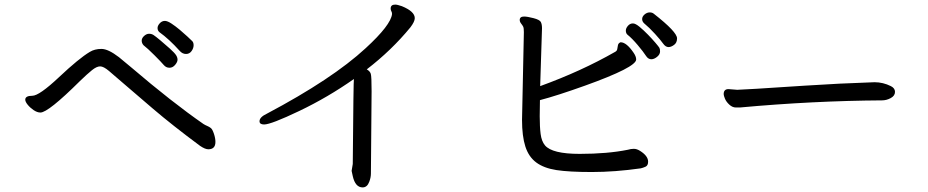

<svg xmlns="http://www.w3.org/2000/svg" viewBox="-20 -751 4040 836"><path d="M887 -101Q873 -101 851 -116Q731 -205 645 -278.5Q559 -352 518.5 -387Q478 -422 454.5 -442Q431 -462 416 -462Q401 -462 380.5 -445.5Q360 -429 328 -398Q190 -261 156 -261Q142 -261 126.5 -271.5Q111 -282 100.5 -295Q90 -308 90 -317Q90 -334 120.5 -334Q151 -334 237.5 -415.5Q324 -497 371 -525Q392 -538 422 -538Q451 -538 498 -502L551 -458Q729 -306 866 -211Q874 -206 882.5 -202.5Q891 -199 898 -193.5Q905 -188 911.5 -168.5Q918 -149 918 -133Q918 -101 887 -101ZM718 -456Q703 -456 693 -468Q683 -480 652.5 -510.5Q622 -541 605 -554Q597 -563 597 -574Q597 -585 607.5 -594.5Q618 -604 629 -604Q640 -604 648.5 -598.5Q657 -593 678 -575.5Q699 -558 719.5 -539.5Q740 -521 746.5 -511Q753 -501 753 -491Q753 -481 742.5 -468.5Q732 -456 718 -456ZM790 -516Q774 -516 762 -530Q716 -581 674 -611Q666 -618 666 -629Q666 -639 675.5 -649.5Q685 -660 698 -660Q709 -660 726.5 -648.5Q744 -637 762.5 -621.5Q781 -606 796 -592Q811 -578 817 -572Q823 -566 823 -554Q823 -541 814 -528.5Q805 -516 790 -516Z M1559 65Q1527 65 1516 16L1511 -7L1516 -37Q1519 -407 1521 -407Q1407 -327 1283.5 -268Q1160 -209 1130 -209Q1110 -209 1110 -223Q1110 -241 1142 -256Q1427 -407 1572 -541Q1682 -642 1687 -690Q1687 -697 1684 -702Q1681 -707 1681 -714Q1681 -731 1701 -731Q1710 -731 1730 -724Q1786 -701 1786 -672Q1786 -657 1767 -632Q1685 -532 1577 -449Q1591 -441 1594.5 -429.5Q1598 -418 1598 -354L1595 4Q1595 22 1588 40Q1579 65 1559 65Z M2816 -493Q2803 -493 2794 -506Q2781 -526 2756.5 -555Q2732 -584 2712 -600Q2705 -606 2705 -618Q2705 -628 2714 -638.5Q2723 -649 2736 -649Q2747 -649 2765 -634Q2783 -619 2801.5 -600Q2820 -581 2834 -564.5Q2848 -548 2851 -543Q2854 -538 2854 -527Q2854 -514 2841 -503.5Q2828 -493 2816 -493ZM2253 -229 2261 -611Q2261 -629 2258 -635Q2255 -641 2249 -648.5Q2243 -656 2243 -664Q2243 -679 2262 -679Q2276 -679 2303 -672Q2330 -665 2335 -655Q2340 -645 2340 -628L2332 -376Q2511 -441 2658 -525Q2666 -529 2667.5 -536.5Q2669 -544 2670.5 -553.5Q2672 -563 2682 -567Q2708 -567 2739 -521Q2750 -505 2750 -492Q2750 -458 2527 -378Q2404 -334 2331 -315L2330 -245Q2330 -199 2334 -167.5Q2338 -136 2353 -118Q2384 -81 2504 -81Q2625 -81 2714 -99Q2727 -103 2740 -103Q2753 -103 2767 -94Q2802 -72 2802 -47Q2802 -30 2790.5 -25Q2779 -20 2770 -18Q2657 -2 2557 -2Q2457 -2 2402.5 -10.5Q2348 -19 2315 -43.5Q2282 -68 2267.5 -113Q2253 -158 2253 -229ZM2891 -546Q2878 -546 2867.5 -561Q2857 -576 2832 -603.5Q2807 -631 2784 -650Q2776 -658 2776 -668Q2776 -679 2786.5 -688Q2797 -697 2809 -697Q2820 -697 2827 -691Q2928 -612 2928 -584Q2928 -565 2915 -555.5Q2902 -546 2891 -546Z M3202 -283H3184Q3169 -283 3155.5 -295.5Q3142 -308 3136.5 -321.5Q3131 -335 3131 -341Q3131 -363 3152 -363L3190 -360Q3213 -360 3484 -378Q3635 -388 3788 -393Q3825 -393 3859 -376Q3877 -367 3877 -351Q3877 -334 3858.5 -324Q3840 -314 3821 -314Q3519 -312 3202 -283Z"/></svg>

Font: ToneOZ-Pinyin-WenKai-Medium
Style: Medium
Weight: 700
Designer: Fontworks Inc.
Foundry: ToneOZ
Version: Version 0.240331